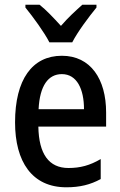

<svg xmlns="http://www.w3.org/2000/svg" viewBox="-20 -786 512 816"><path d="M190 -606H287C310 -651 358 -715 390 -754V-766H330C298 -737 272 -714 239 -676C208 -710 176 -744 148 -766H88V-754C122 -712 168 -649 190 -606ZM243 -549C117 -549 44 -448 44 -266C44 -99 116 10 262 10C319 10 364 -1 408 -25V-110C362 -83 321 -72 271 -72C188 -72 145 -131 143 -248H431V-308C431 -450 365 -549 243 -549ZM243 -471C307 -471 337 -407 337 -322H144C149 -422 185 -471 243 -471Z"/></svg>

Font: Noto Sans Armenian Condensed Medium
Style: Regular
Weight: 500
Width: 3
Designer: Monotype Design Team
Foundry: Monotype Imaging Inc.
Version: Version 2.008